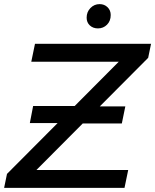

<svg xmlns="http://www.w3.org/2000/svg" viewBox="-26 -913 754 933"><path d="M694 -632 459 -396H583L566 -313H376L151 -87H597L579 0H-6L8 -68L254 -315H119L135 -398H337L551 -613H126L144 -700H708ZM395 -827Q395 -855 413.5 -874Q432 -893 458 -893Q481 -893 496.5 -878Q512 -863 512 -840Q512 -811 494 -793Q476 -775 450 -775Q426 -775 410.5 -789.5Q395 -804 395 -827Z"/></svg>

Font: Montserrat Alternates Medium
Style: Italic
Weight: 500
Italic angle: -11.3°
Designer: Julieta Ulanovsky
Foundry: Julieta Ulanovsky
Version: Version 7.200